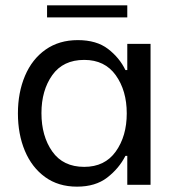

<svg xmlns="http://www.w3.org/2000/svg" viewBox="-20 -691 660 718"><path d="M47 -267Q47 -345 73.5 -407.5Q100 -470 150.5 -505.5Q201 -541 271 -541Q341 -541 384 -508Q427 -475 449 -429H456V-527H543V0H456V-108H449Q425 -61 381 -27Q337 7 268 7Q198 7 148.5 -29Q99 -65 73 -127Q47 -189 47 -267ZM135 -268Q135 -182 175.5 -124.5Q216 -67 295 -67Q372 -67 413 -124.5Q454 -182 454 -267Q454 -352 413 -409.5Q372 -467 295 -467Q216 -467 175.5 -410Q135 -353 135 -268ZM156 -671H456V-626H156Z"/></svg>

Font: Lopes Sans
Style: Regular
Weight: 400
Designer: Gabriel Lam, Diego Maldonado
Foundry: TypeRant, Foresti Design
Version: Version 4.000